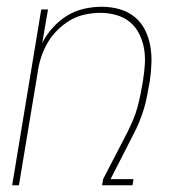

<svg xmlns="http://www.w3.org/2000/svg" viewBox="-20 -548 540 568"><path d="M16 0 102 -520H122L105 -421Q117 -445 136.5 -466.5Q156 -488 179 -502Q202 -516 228.5 -522Q255 -528 281 -528Q308 -528 333 -521Q358 -514 377.5 -498.5Q397 -483 408.5 -460.5Q420 -438 424.5 -412.5Q429 -387 428 -360.5Q427 -334 423 -307Q419 -287 415.5 -267Q412 -247 406 -227Q400 -207 392 -187.5Q384 -168 374 -149L307 -18H375L372 0H282L285 -18L357 -157Q366 -175 374 -194Q382 -213 387 -232Q392 -251 396 -270.5Q400 -290 403 -309V-310Q407 -334 408.5 -358Q410 -382 406 -405Q402 -428 391.5 -448.5Q381 -469 364 -483Q347 -497 324 -503.5Q301 -510 277 -510Q255 -510 231.5 -505Q208 -500 187.5 -488Q167 -476 149.5 -458.5Q132 -441 120 -420Q108 -399 101 -376.5Q94 -354 91 -331L36 0Z"/></svg>

Font: Iosevka Thin Oblique
Style: Regular
Weight: 100
Italic angle: -9°
Monospace: yes
Designer: Belleve Invis
Foundry: Belleve Invis
Version: Version 32.5.0; ttfautohint (v1.8.4)